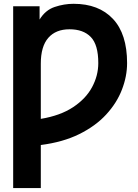

<svg xmlns="http://www.w3.org/2000/svg" viewBox="-20 -755 709 990"><path d="M635.3 -429.7Q635.3 -361.3 608.6 -292.5Q582 -223.6 527.3 -164.3Q472.7 -105 388.7 -63.5Q304.7 -22 190.4 -7.3V214.8H47.9V-722.7H184.1V-654.3Q213.9 -703.1 262.2 -719.2Q310.5 -735.4 359.4 -735.4Q489.3 -735.4 562.3 -657.7Q635.3 -580.1 635.3 -429.7ZM486.8 -429.7Q486.8 -524.4 448.2 -564.2Q409.7 -604 338.4 -604Q267.6 -604 229 -559.8Q190.4 -515.6 190.4 -426.8V-142.1Q291 -158.7 356.9 -202.4Q422.9 -246.1 454.8 -305.7Q486.8 -365.2 486.8 -429.7Z"/></svg>

Font: Giphurs
Style: Bold
Weight: 700
Version: Version 0.920; ttfautohint (v1.8.4.7-5d5b)